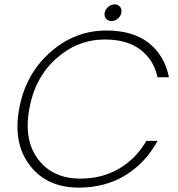

<svg xmlns="http://www.w3.org/2000/svg" viewBox="-20 -848 810 875"><path d="M67 -350Q95 -508 207.5 -608.5Q320 -709 465 -709Q585 -709 657 -653Q729 -597 750 -496H698Q681 -575 620 -621.5Q559 -668 458 -668Q334 -668 236.5 -581.5Q139 -495 113 -350Q88 -207 155 -120.5Q222 -34 346 -34Q447 -34 524.5 -80.5Q602 -127 647 -206H698Q643 -105 551 -49Q459 7 339 7Q194 7 116.5 -93.5Q39 -194 67 -350ZM489 -752Q473 -752 463.5 -763Q454 -774 457 -790Q460 -806 473.5 -817Q487 -828 502 -828Q518 -828 527 -817Q536 -806 533 -790Q530 -774 517 -763Q504 -752 489 -752Z"/></svg>

Font: Poppins ExtraLight
Style: Italic
Weight: 275
Italic angle: -10°
Designer: Ninad Kale (Devanagari), Jonny Pinhorn (Latin)
Foundry: Indian Type Foundry
Version: Version 3.200;PS 1.000;hotconv 16.6.54;makeotf.lib2.5.65590